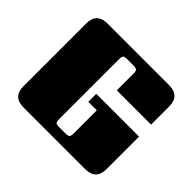

<svg xmlns="http://www.w3.org/2000/svg" viewBox="-143 -814 1006 1006"><g transform="rotate(45 360.0 -311.0)"><path d="M670 -409H416V-532Q416 -552 410 -557.5Q404 -563 385 -563H340Q320 -563 314.5 -557.5Q309 -552 309 -532V-90Q309 -70 314.5 -64.5Q320 -59 340 -59H385Q404 -59 410 -64.5Q416 -70 416 -90V-261H353V-320H670V-79Q670 0 591 0H134Q55 0 55 -79V-543Q55 -622 134 -622H591Q670 -622 670 -543Z"/></g></svg>

Font: Sarpanch Black
Style: Regular
Weight: 900
Designer: Manushi Parikh (Devanagari and Latin), Jyotish Sonowal (Devanagari)
Foundry: Indian Type Foundry
Version: Version 2.004;PS 1.0;hotconv 1.0.78;makeotf.lib2.5.61930; tt